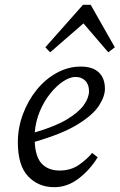

<svg xmlns="http://www.w3.org/2000/svg" viewBox="-20 -763 496 796"><path d="M293 -444Q270 -444 242.5 -426Q215 -408 189 -376Q163 -344 145.5 -302.5Q128 -261 124 -214Q207 -238 256.5 -267.5Q306 -297 327.5 -327.5Q349 -358 349 -385Q349 -413 333.5 -428.5Q318 -444 293 -444ZM205 13Q139 13 96.5 -32Q54 -77 54 -173Q54 -233 75 -289.5Q96 -346 132 -390.5Q168 -435 215.5 -461Q263 -487 315 -487Q364 -487 389.5 -463Q415 -439 415 -395Q415 -363 390 -324.5Q365 -286 301.5 -247Q238 -208 124 -175Q127 -111 154 -83.5Q181 -56 227 -56Q274 -56 308 -80Q342 -104 362 -129L385 -111Q354 -60 307 -23.5Q260 13 205 13ZM429 -546 326 -666 188 -546 168 -567 324 -743H356L456 -567Z"/></svg>

Font: Source Serif Pro
Style: Italic
Weight: 400
Italic angle: -12°
Designer: Frank Grießhammer
Foundry: Adobe Systems Incorporated
Version: Version 3.001;hotconv 1.0.111;makeotfexe 2.5.65597